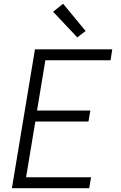

<svg xmlns="http://www.w3.org/2000/svg" viewBox="-20 -996 640 1016"><path d="M43 0 165 -735H574L565 -677H220L176 -411H458L448 -353H167L118 -58H462L452 0ZM389 -798 261 -934 314 -976 433 -832Z"/></svg>

Font: Iosevka SS04 Lt Ex Obl
Style: Regular
Weight: 300
Width: 7
Italic angle: -9°
Monospace: yes
Designer: Belleve Invis
Foundry: Belleve Invis
Version: Version 19.0.0; ttfautohint (v1.8.4)